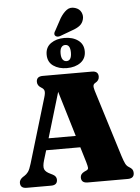

<svg xmlns="http://www.w3.org/2000/svg" viewBox="-69 -1168 892 1221"><g transform="rotate(-5 377.0 -558.0)"><path d="M247 -35Q247 0 207 0H50.5Q10.5 0 10.5 -35Q10.5 -54.5 32 -70L42.5 -76.5Q56.5 -85 67.2 -99.5Q78 -114 89 -151L212.5 -563Q221 -590.5 218 -604Q215 -617.5 199 -626.5Q174 -641 174 -665Q174 -700 214.5 -700H528.5Q569 -700 569 -665Q569 -640 543.5 -626.5Q532.5 -620.5 530.8 -610.2Q529 -600 535.5 -578L669 -149Q680 -114.5 688.2 -98.5Q696.5 -82.5 710 -75Q725.5 -66 731.2 -57.2Q737 -48.5 737 -35Q737 0 696.5 0H440.5Q399.5 0 399.5 -35Q399.5 -57.5 424.5 -70L439.5 -77Q451 -82.5 450.5 -92.8Q450 -103 443 -127.5L413 -227H195L176 -164.5Q164.5 -126.5 171.5 -108.2Q178.5 -90 209 -76L223 -69Q247 -57 247 -35ZM217 -301.5H390.5L303.5 -590.5ZM360.5 -1056Q380.5 -1088.5 403.5 -1105.2Q426.5 -1122 457 -1112.5Q485 -1104 495.8 -1081.2Q506.5 -1058.5 500 -1035.5Q493.5 -1011 474.8 -996.5Q456 -982 424 -971.5L346 -942.5Q337 -939.5 328 -941Q319 -942.5 314 -949.5Q309.5 -957 311.8 -964.8Q314 -972.5 319 -979.5ZM372.5 -736Q321 -736 286 -760.5Q251 -785 251 -832.5Q251 -879.5 286 -904Q321 -928.5 372.5 -928.5Q425.5 -928.5 460 -903.2Q494.5 -878 494.5 -832.5Q494.5 -786.5 460 -761.2Q425.5 -736 372.5 -736ZM373.5 -883.5Q358.5 -883.5 349.2 -871Q340 -858.5 340 -832.5Q340 -806.5 349.2 -793.5Q358.5 -780.5 373.5 -780.5Q406 -780.5 406 -832.5Q406 -883.5 373.5 -883.5Z"/></g></svg>

Font: Fraunces 72pt Soft Black
Style: Regular
Weight: 900
Version: Version 1.000;[b76b70a41]